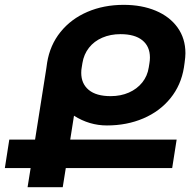

<svg xmlns="http://www.w3.org/2000/svg" viewBox="-48 -780 815 800"><path d="M724.6 -558.1Q724.6 -543 721.2 -519L718.3 -498.5Q706.5 -425.3 662.1 -370.6Q617.7 -315.9 549.1 -286.6Q480.5 -257.3 397.5 -257.3Q324.2 -257.3 260.3 -297.9L244.6 -198.2H688L669.4 -79.6H226.1L213.4 0H66.9L79.6 -79.6H-27.8L-9.3 -198.2H98.1L144.5 -491.7L145.5 -498.5L148.4 -519Q160.2 -592.3 204.1 -646.7Q248 -701.2 316.2 -730.5Q384.3 -759.8 467.3 -759.8Q542.5 -759.8 600.8 -735.4Q659.2 -710.9 691.9 -665.3Q724.6 -619.6 724.6 -558.1ZM576.7 -540.5Q576.7 -586.4 545.2 -612.1Q513.7 -637.7 454.1 -637.7Q412.1 -637.7 378.2 -623Q344.2 -608.4 322.8 -581.1Q301.3 -553.7 295.4 -517.1L292.5 -499Q290.5 -488.8 290.5 -476.6Q290.5 -431.2 321.8 -405.3Q353 -379.4 413.1 -379.4Q455.1 -379.4 489 -394.3Q522.9 -409.2 544.7 -436.3Q566.4 -463.4 571.8 -499L574.7 -517.1Q576.7 -528.3 576.7 -540.5Z"/></svg>

Font: Mardoto
Style: Bold Italic
Weight: 700
Italic angle: -12°
Designer: Christian Robertson, Vahan Hovhannisyan
Foundry: Google
Version: Version 1.000